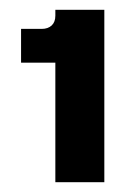

<svg xmlns="http://www.w3.org/2000/svg" viewBox="-20 -724 277 392"><path d="M93 -352V-596H23V-665H65Q78 -665 85.5 -672Q93 -679 93 -692V-704H193V-352Z"/></svg>

Font: Host Grotesk Light
Style: Bold
Weight: 700
Version: Version 1.003